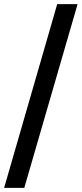

<svg xmlns="http://www.w3.org/2000/svg" viewBox="-29 -828 397 933"><path d="M348 -808 89 85H-9L249 -808Z"/></svg>

Font: Bitter
Style: Bold
Weight: 700
Designer: Sol Matas, and Bitter project Authors
Foundry: Sol Matas
Version: Version 2.001